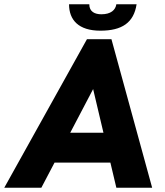

<svg xmlns="http://www.w3.org/2000/svg" viewBox="-54 -881 772 901"><path d="M-34 0H140L202 -118H464L492 0H660L469 -697H354ZM270 -861C270 -787 315 -737 417 -737C519 -737 574 -775 587 -861H492C488 -834 466 -814 422 -814C391 -814 365 -826 365 -861ZM275.5 -258 383 -463 431.5 -258Z"/></svg>

Font: HK Grotesk Black
Style: Italic
Weight: 900
Italic angle: -16°
Designer: Alfredo Marco Pradil
Foundry: Hanken Design Co.
Version: Version 3.001;FEAKit 1.0